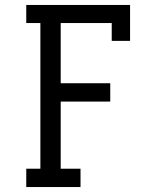

<svg xmlns="http://www.w3.org/2000/svg" viewBox="-20 -755 640 775"><path d="M86 0V-74H143V-662H86V-735H505V-590H431V-662H225V-419H425V-345H225V-74H305V0Z"/></svg>

Font: Iosevka HT Extended
Style: Regular
Weight: 400
Width: 7
Monospace: yes
Designer: Belleve Invis
Foundry: Belleve Invis
Version: Version 32.3.0; ttfautohint (v1.8.4)